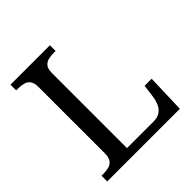

<svg xmlns="http://www.w3.org/2000/svg" viewBox="-189 -858 1002 1002"><g transform="rotate(-45 311.5 -357.0)"><path d="M38 0V-42H51Q74 -42 92.5 -47Q111 -52 122 -67.5Q133 -83 133 -114V-600Q133 -632 122 -647Q111 -662 92.5 -667Q74 -672 51 -672H38V-714H329V-672H316Q294 -672 275.5 -667.5Q257 -663 245.5 -648.5Q234 -634 234 -604V-50H431Q461 -50 479.5 -63.5Q498 -77 507 -98Q516 -119 519 -140L529 -215H581L574 0Z"/></g></svg>

Font: Noto Serif Armenian
Style: Regular
Weight: 400
Designer: Monotype Design Team
Foundry: Monotype Imaging Inc.
Version: Version 2.007